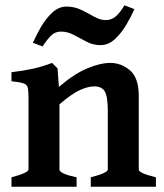

<svg xmlns="http://www.w3.org/2000/svg" viewBox="-20 -707 621 727"><path d="M23.4 0V-35.6Q87.9 -52.7 87.9 -65.4V-336.4Q87.9 -361.8 85.4 -374Q83 -386.2 69.8 -391.1Q56.6 -396 23.4 -399.4V-433.6Q69.8 -439 105.7 -447Q141.6 -455.1 177.2 -468.8L197.8 -448.2L203.1 -377.9Q259.8 -426.8 309.6 -447.8Q359.4 -468.8 397.5 -468.8Q439.5 -468.8 472.4 -440.4Q505.4 -412.1 505.4 -343.8V-65.4Q505.4 -59.1 518.6 -52.2Q531.7 -45.4 570.3 -35.6V0H323.7V-35.6Q358.9 -44.9 373.5 -52Q388.2 -59.1 388.2 -65.4V-287.1Q388.2 -340.8 377 -360.4Q365.7 -379.9 336.9 -379.9Q313.5 -379.9 283 -366.2Q252.4 -352.5 205.1 -312V-65.4Q205.1 -49.3 270 -35.6V0ZM141.1 -531.2 104.5 -544.9Q116.2 -571.8 134.5 -603.8Q152.8 -635.7 177.5 -658.9Q202.1 -682.1 231.9 -682.1Q262.2 -682.1 288.1 -669.4Q314 -656.7 336.7 -643.8Q359.4 -630.9 380.4 -630.9Q401.9 -630.9 418.2 -644.8Q434.6 -658.7 451.2 -687L488.8 -672.4Q477.5 -646 458.7 -614Q439.9 -582 415.3 -559.1Q390.6 -536.1 360.4 -536.1Q332.5 -536.1 307.9 -549.1Q283.2 -562 259.5 -574.7Q235.8 -587.4 210.9 -587.4Q189 -587.4 174.1 -573Q159.2 -558.6 141.1 -531.2Z"/></svg>

Font: David Libre
Style: Bold
Weight: 700
Designer: Ismar David, J. Victor Gaultney, Annie Olsen and Meir Sadan
Foundry: Monotype Imaging Inc. & SIL International
Version: Version 1.100; ttfautohint (v1.8.4.7-5d5b)